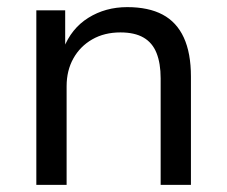

<svg xmlns="http://www.w3.org/2000/svg" viewBox="-20 -519 636 539"><path d="M82 0V-490H163V-382H158Q180 -439 228 -469Q276 -499 337 -499Q397 -499 436.5 -478Q476 -457 496 -413.5Q516 -370 516 -304V0H431V-299Q431 -341 419.5 -370Q408 -399 383 -413.5Q358 -428 318 -428Q273 -428 239 -408.5Q205 -389 186 -355Q167 -321 167 -277V0Z"/></svg>

Font: Nunito Sans 10pt
Style: Regular
Weight: 400
Designer: Vernon Adams
Foundry: Vernon Adams
Version: Version 3.101;gftools[0.9.27]